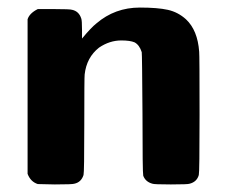

<svg xmlns="http://www.w3.org/2000/svg" viewBox="-20 -488 601 508"><path d="M53 -437Q58 -453 80 -464H122Q166 -464 171 -462Q189 -458 195 -439Q197 -434 197 -409V-386Q221 -415 235 -426Q284 -468 350 -468Q397 -468 424 -462Q451 -456 472 -437Q503 -408 507 -351Q508 -342 508 -185Q508 -31 506 -25Q501 -7 482 -2Q478 0 432 0Q387 0 383 -2Q365 -7 359 -23Q357 -31 357 -186Q356 -345 355 -350Q349 -369 336 -376Q324 -381 301 -381Q270 -381 242 -362Q209 -336 204 -291Q203 -286 203 -157Q203 -31 201 -25Q195 -6 177 -2Q172 0 125 0L80 -1Q61 -7 53 -28Z"/></svg>

Font: KaTeX_SansSerif
Style: Bold
Weight: 700
Version: Version 1.1; ttfautohint (v1.3)